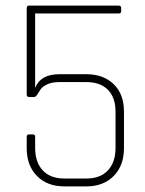

<svg xmlns="http://www.w3.org/2000/svg" viewBox="-20 -663 516 683"><path d="M391 -265Q391 -316 364 -343.5Q337 -371 287 -371H191Q164 -371 147 -362.5Q130 -354 124 -344.5Q118 -335 112.5 -326.5Q107 -318 101 -318H83Q75 -318 75 -327V-634Q75 -643 83 -643H402Q411 -643 411 -635V-623Q411 -615 402 -615H105V-350Q124 -399 191 -399H287Q348 -399 384.5 -363.5Q421 -328 421 -266V-136Q421 -74 384.5 -37Q348 0 287 0H209Q148 0 111.5 -37Q75 -74 75 -136V-176Q75 -185 83 -185H97Q105 -185 105 -176V-137Q105 -86 132 -57Q159 -28 209 -28H287Q337 -28 364 -57Q391 -86 391 -137Z"/></svg>

Font: Rajdhani Light
Style: Regular
Weight: 300
Designer: Satya Rajpurohit, Jyotish Sonowal
Foundry: Indian Type Foundry
Version: Version 1.201;PS 1.0;hotconv 1.0.78;makeotf.lib2.5.61930; tt